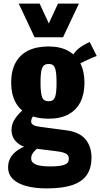

<svg xmlns="http://www.w3.org/2000/svg" viewBox="-20 -846 557 1066"><path d="M240 200Q175 200 126.5 187Q78 174 51.5 148Q25 122 25 83Q25 53 38.5 29.5Q52 6 76.5 -11Q101 -28 132 -40L195 -29Q184 -20 174.5 -10.5Q165 -1 159 9.5Q153 20 153 34Q153 56 178 67Q203 78 261 78Q309 78 335.5 69.5Q362 61 362 36Q362 22 355 14Q348 6 332 1Q316 -4 288 -7L144 -25Q98 -31 71 -58Q44 -85 44 -125Q44 -160 65.5 -190Q87 -220 122 -249L179 -217Q167 -205 160 -194.5Q153 -184 153 -171Q153 -159 165 -152Q177 -145 208 -141L345 -123Q419 -114 453.5 -74Q488 -34 488 29Q488 85 463.5 123Q439 161 384.5 180.5Q330 200 240 200ZM250 -187Q182 -187 135.5 -211Q89 -235 65.5 -279.5Q42 -324 42 -387Q42 -452 66 -497Q90 -542 136.5 -565Q183 -588 250 -588Q314 -588 358 -564Q402 -540 425.5 -495.5Q449 -451 449 -387Q449 -324 426.5 -279.5Q404 -235 360 -211Q316 -187 250 -187ZM250 -284Q264 -284 272.5 -289.5Q281 -295 285.5 -307Q290 -319 292 -339Q294 -359 294 -387Q294 -416 292 -435.5Q290 -455 285.5 -467.5Q281 -480 272.5 -485.5Q264 -491 250 -491Q237 -491 228 -485.5Q219 -480 214 -468Q209 -456 207 -436Q205 -416 205 -387Q205 -359 207 -339.5Q209 -320 213.5 -307.5Q218 -295 227 -289.5Q236 -284 250 -284ZM414 -487 380 -531Q395 -560 417.5 -577.5Q440 -595 478 -613L517 -535Q507 -532 487.5 -523.5Q468 -515 447.5 -505Q427 -495 414 -487ZM172 -639 84 -826H200L251 -716L302 -826H418L330 -639Z"/></svg>

Font: Oswald
Style: Bold
Weight: 700
Designer: Vernon Adams
Foundry: Vernon Adams
Version: Version 4.103;gftools[0.9.33.dev8+g029e19f]